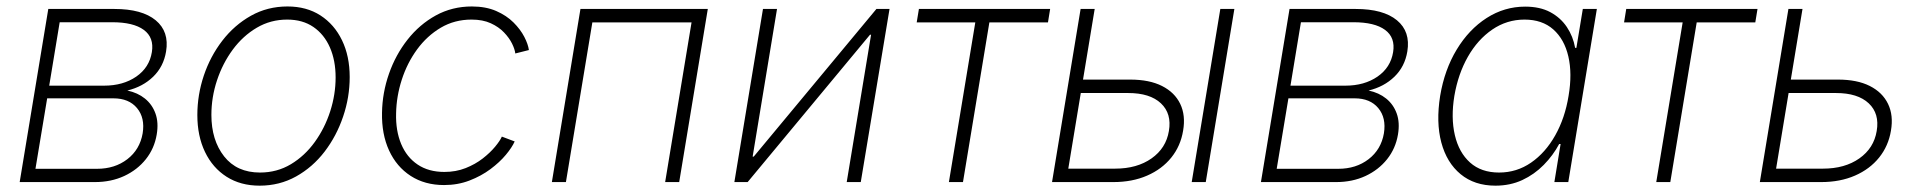

<svg xmlns="http://www.w3.org/2000/svg" viewBox="-20 -569 6002 600"><path d="M41.5 0 130.9 -541H337.4Q423.8 -541 466.6 -505.6Q509.3 -470.2 499 -408.2Q491.2 -360.8 458.7 -329.3Q426.3 -297.9 377.9 -286.1Q410.2 -279.3 432.9 -261Q455.6 -242.7 465.8 -214.4Q476.1 -186 469.7 -148.4Q462.4 -105 435.8 -71.5Q409.2 -38.1 368.2 -19Q327.1 0 276.4 0ZM90.8 -41.5H283.2Q338.9 -41.5 377.9 -71.5Q417 -101.6 425.8 -152.3Q433.6 -200.7 408.2 -231.2Q382.8 -261.7 334.5 -261.7H127.4ZM133.8 -301.3H305.2Q364.7 -301.3 405.8 -329.6Q446.8 -357.9 454.6 -406.2Q461.9 -451.7 429.4 -475.6Q397 -499.5 330.6 -499.5H166.5Z M791.5 11.2Q731.9 11.2 688.2 -16.6Q644.5 -44.4 620.6 -94.2Q596.7 -144 596.7 -209.5Q596.7 -272.5 616.9 -332.8Q637.2 -393.1 674.8 -441.9Q712.4 -490.7 764.2 -519.8Q815.9 -548.8 878.4 -548.8Q938 -548.8 981.4 -520.8Q1024.9 -492.7 1048.8 -443.1Q1072.8 -393.6 1072.8 -328.1Q1072.8 -265.1 1052.2 -204.6Q1031.7 -144 994.4 -95.2Q957 -46.4 905.3 -17.6Q853.5 11.2 791.5 11.2ZM792.5 -29.8Q845.7 -29.8 889.2 -55.9Q932.6 -82 963.9 -125.5Q995.1 -168.9 1012 -221.4Q1028.8 -273.9 1028.8 -327.1Q1028.8 -379.9 1011 -420.7Q993.2 -461.4 959.5 -484.6Q925.8 -507.8 877.4 -507.8Q825.7 -507.8 782.5 -482.4Q739.3 -457 707.5 -414.1Q675.8 -371.1 658.2 -318.1Q640.6 -265.1 640.6 -210Q640.6 -130.9 680.4 -80.3Q720.2 -29.8 792.5 -29.8Z M1367.7 9.3Q1307.6 9.3 1263.4 -19.3Q1219.2 -47.9 1195.8 -98.9Q1172.4 -149.9 1173.8 -216.8Q1174.8 -279.3 1195.6 -338.6Q1216.3 -397.9 1253.7 -445.3Q1291 -492.7 1342 -520.8Q1393.1 -548.8 1454.6 -548.8Q1498 -548.8 1530.5 -534.7Q1563 -520.5 1584.7 -498.8Q1606.4 -477.1 1618.4 -453.9Q1630.4 -430.7 1632.8 -412.6L1590.3 -401.9Q1588.9 -415 1580.1 -432.9Q1571.3 -450.7 1554.9 -467.8Q1538.6 -484.9 1513.7 -496.3Q1488.8 -507.8 1453.6 -507.8Q1400.4 -507.8 1357.4 -482.4Q1314.5 -457 1283.4 -414.6Q1252.4 -372.1 1235.6 -320.1Q1218.8 -268.1 1217.8 -214.8Q1216.3 -160.6 1233.6 -119.1Q1251 -77.6 1285.2 -54.7Q1319.3 -31.7 1368.7 -31.7Q1404.8 -31.7 1435.1 -43.7Q1465.3 -55.7 1488.5 -73.7Q1511.7 -91.8 1527.1 -110.4Q1542.5 -128.9 1548.3 -142.1L1588.4 -127Q1580.1 -108.4 1560.8 -85.2Q1541.5 -62 1512.7 -40.5Q1483.9 -19 1447.3 -4.9Q1410.6 9.3 1367.7 9.3Z M2191.9 -541 2102.5 0H2058.6L2141.1 -499H1831.1L1748.5 0H1704.6L1793.9 -541Z M2669.9 0H2626L2702.1 -460.4H2698.7L2316.4 0H2274.9L2364.3 -541H2408.2L2332 -79.6H2335.4L2718.8 -541H2759.8Z M2945.3 0 3027.8 -499H2844.7L2851.6 -541H3261.7L3254.9 -499H3071.8L2989.3 0Z M3353.5 -320.3H3511.7Q3571.8 -320.3 3611.3 -300.3Q3650.9 -280.3 3668.2 -244.4Q3685.5 -208.5 3677.2 -160.6Q3669.4 -112.8 3640.4 -76.7Q3611.3 -40.5 3564.9 -20.3Q3518.6 0 3459 0H3267.6L3356.9 -541H3400.9L3318.4 -42H3464.8Q3533.2 -42 3578.6 -74Q3624 -106 3632.8 -159.7Q3642.1 -213.9 3607.9 -246.1Q3573.7 -278.3 3505.4 -278.3H3346.2ZM3704.1 0 3793.5 -541H3837.4L3748 0Z M3920.4 0 4009.8 -541H4216.3Q4302.7 -541 4345.5 -505.6Q4388.2 -470.2 4377.9 -408.2Q4370.1 -360.8 4337.6 -329.3Q4305.2 -297.9 4256.8 -286.1Q4289.1 -279.3 4311.8 -261Q4334.5 -242.7 4344.7 -214.4Q4355 -186 4348.6 -148.4Q4341.3 -105 4314.7 -71.5Q4288.1 -38.1 4247.1 -19Q4206.1 0 4155.3 0ZM3969.7 -41.5H4162.1Q4217.8 -41.5 4256.8 -71.5Q4295.9 -101.6 4304.7 -152.3Q4312.5 -200.7 4287.1 -231.2Q4261.7 -261.7 4213.4 -261.7H4006.3ZM4012.7 -301.3H4184.1Q4243.7 -301.3 4284.7 -329.6Q4325.7 -357.9 4333.5 -406.2Q4340.8 -451.7 4308.3 -475.6Q4275.9 -499.5 4209.5 -499.5H4045.4Z M4653.3 11.2Q4587.9 11.2 4544.4 -24.7Q4501 -60.5 4484.1 -123.8Q4467.3 -187 4480.5 -269.5Q4494.1 -351.1 4532.2 -414.1Q4570.3 -477.1 4625.7 -512.7Q4681.2 -548.3 4746.1 -548.3Q4792.5 -548.3 4824.7 -531Q4856.9 -513.7 4876.5 -484.4Q4896 -455.1 4902.3 -419.4H4906.2L4926.3 -541H4970.2L4880.9 0H4837.4L4856.9 -119.1H4852.5Q4833.5 -83.5 4804.2 -53.7Q4774.9 -23.9 4737.1 -6.3Q4699.2 11.2 4653.3 11.2ZM4664.6 -29.8Q4719.7 -29.8 4764.6 -60.8Q4809.6 -91.8 4840.1 -146Q4870.6 -200.2 4881.8 -269.5Q4893.6 -338.9 4881.1 -392.6Q4868.7 -446.3 4834 -477.1Q4799.3 -507.8 4744.1 -507.8Q4689 -507.8 4643.3 -476.6Q4597.7 -445.3 4567.1 -391.6Q4536.6 -337.9 4524.9 -269.5Q4513.7 -201.2 4526.4 -146.7Q4539.1 -92.3 4574 -61Q4608.9 -29.8 4664.6 -29.8Z M5155.8 0 5238.3 -499H5055.2L5062 -541H5472.2L5465.3 -499H5282.2L5199.7 0Z M5565.4 -320.3H5723.6Q5783.7 -320.3 5823.2 -300.3Q5862.8 -280.3 5880.1 -244.4Q5897.5 -208.5 5889.2 -160.6Q5881.3 -112.8 5852.3 -76.7Q5823.2 -40.5 5776.9 -20.3Q5730.5 0 5670.9 0H5479.5L5568.8 -541H5612.8L5530.3 -42H5676.8Q5745.1 -42 5790.5 -74Q5835.9 -106 5844.7 -159.7Q5854 -213.9 5819.8 -246.1Q5785.6 -278.3 5717.3 -278.3H5558.1Z"/></svg>

Font: Inter 17pt ExtraLight
Style: Italic
Weight: 250
Italic angle: -9.3988°
Version: Version 4.001;git-66647c0bb